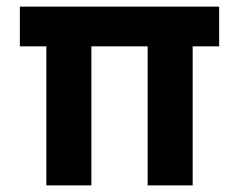

<svg xmlns="http://www.w3.org/2000/svg" viewBox="-20 -560 722 580"><path d="M256 0H120V-420H40V-540H642V-420H562V0H426V-420H256Z"/></svg>

Font: Hauora ExtraBold
Style: Regular
Weight: 800
Designer: Wayne Shih
Foundry: WCYS
Version: Version 1.001